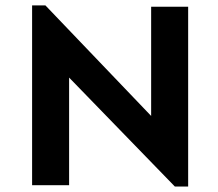

<svg xmlns="http://www.w3.org/2000/svg" viewBox="-20 -679 801 704"><path d="M534.2 -654.3V-253.9L146.5 -659.2H97.7V0H233.4V-394.5L621.1 4.9H669.9V-654.3Z"/></svg>

Font: Sen-gleads
Style: Bold
Weight: 700
Designer: Kosal Sen, Philatype
Foundry: Philatype
Version: Version 1.004; ttfautohint (v1.8.3)